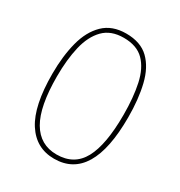

<svg xmlns="http://www.w3.org/2000/svg" viewBox="-173 -846 916 976"><g transform="rotate(30 285.0 -357.5)"><path d="M507 -360Q507 10 285 10Q179 10 120.5 -81Q62 -172 62 -360Q62 -464 83.5 -546.5Q105 -629 154.5 -677Q204 -725 286 -725Q371 -725 419 -678.5Q467 -632 487 -549.5Q507 -467 507 -360ZM89 -360Q89 -184 138.5 -99.5Q188 -15 285 -15Q388 -15 434 -100Q480 -185 480 -360Q480 -462 463.5 -538.5Q447 -615 405 -657.5Q363 -700 286 -700Q211 -700 168 -656Q125 -612 107 -535.5Q89 -459 89 -360Z"/></g></svg>

Font: Noto Sans Myanmar Thin
Style: Regular
Weight: 100
Designer: Monotype Design Team
Foundry: Monotype Imaging Inc.
Version: Version 2.107; ttfautohint (v1.8.4.7-5d5b)